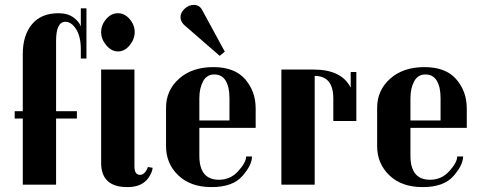

<svg xmlns="http://www.w3.org/2000/svg" viewBox="-20 -754 1971 784"><path d="M294 -300V-270H209V0H73V-270H40V-300H73V-533Q73 -610 110.5 -655Q148 -700 219 -700Q256 -700 279.5 -683Q303 -666 310 -646V-720H333V-515H310V-554Q310 -604 291 -634.5Q272 -665 247 -665Q209 -665 209 -587V-300Z M552 -40Q572 -40 584 -72L603 -69Q603 -59 595.5 -43.5Q588 -28 578 -18Q552 10 500 10Q393 10 393 -89V-470H529V-74Q529 -40 552 -40ZM509.5 -676Q530 -652 530 -623Q530 -594 509.5 -569Q489 -544 462 -544Q435 -544 414 -569Q393 -594 393 -623Q393 -652 413.5 -676Q434 -700 461.5 -700Q489 -700 509.5 -676Z M1024 -232H794V-118Q794 -20 874 -20Q921 -20 953 -55.5Q985 -91 985 -115H1009Q1009 -80 969.5 -35Q930 10 844 10Q758 10 708 -38Q658 -86 658 -157V-314Q658 -385 711 -432.5Q764 -480 851 -480Q938 -480 981 -430.5Q1024 -381 1024 -311ZM917 -262V-353Q917 -399 901.5 -424.5Q886 -450 855 -450Q824 -450 809 -421.5Q794 -393 794 -353V-262ZM731 -653Q717 -667 717 -684.5Q717 -702 733.5 -718Q750 -734 772 -734Q794 -734 805 -714L898 -543L877 -526Z M1435 -260H1341V-352Q1341 -444 1265 -444V0H1129V-470H1260Q1375 -470 1412 -396V-460H1435Z M1886 -232H1656V-118Q1656 -20 1736 -20Q1783 -20 1815 -55.5Q1847 -91 1847 -115H1871Q1871 -80 1831.5 -35Q1792 10 1706 10Q1620 10 1570 -38Q1520 -86 1520 -157V-314Q1520 -385 1573 -432.5Q1626 -480 1713 -480Q1800 -480 1843 -430.5Q1886 -381 1886 -311ZM1779 -262V-353Q1779 -399 1763.5 -424.5Q1748 -450 1717 -450Q1686 -450 1671 -421.5Q1656 -393 1656 -353V-262Z"/></svg>

Font: Trochut
Style: Bold
Weight: 700
Designer: Andreu Balius
Foundry: Andreu Balius
Version: Version 1.001